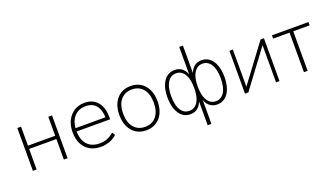

<svg xmlns="http://www.w3.org/2000/svg" viewBox="-75 -1282 3531 2039"><g transform="rotate(-20 1690.5 -262.5)"><path d="M88 0V-484H130V-269H438V-484H480V0H438V-232H130V0Z M857 8Q785 8 733 -22Q681 -52 652.5 -107.5Q624 -163 624 -240Q624 -316 652.5 -372.5Q681 -429 731.5 -460.5Q782 -492 848 -492Q911 -492 955 -464Q999 -436 1022.5 -384.5Q1046 -333 1046 -260V-234H651V-271H1024L1007 -259Q1007 -350 967 -402Q927 -454 847 -454Q789 -454 748.5 -426.5Q708 -399 687.5 -352Q667 -305 667 -245V-240Q667 -174 689 -127Q711 -80 753.5 -55.5Q796 -31 855 -31Q900 -31 939.5 -45.5Q979 -60 1018 -94L1038 -60Q1007 -29 958 -10.5Q909 8 857 8Z M1369 8Q1303 8 1254.5 -23Q1206 -54 1179.5 -110Q1153 -166 1153 -242Q1153 -318 1179.5 -374Q1206 -430 1254.5 -461Q1303 -492 1369 -492Q1435 -492 1483.5 -461Q1532 -430 1558.5 -374Q1585 -318 1585 -242Q1585 -166 1558.5 -110Q1532 -54 1483.5 -23Q1435 8 1369 8ZM1369 -31Q1449 -31 1495.5 -86.5Q1542 -142 1542 -242Q1542 -342 1495.5 -397.5Q1449 -453 1369 -453Q1290 -453 1243 -397.5Q1196 -342 1196 -242Q1196 -142 1243 -86.5Q1290 -31 1369 -31Z M1998 180V-119H2007Q1993 -59 1957.5 -25.5Q1922 8 1867 8Q1815 8 1777 -22.5Q1739 -53 1718 -109.5Q1697 -166 1697 -242Q1697 -319 1717.5 -375Q1738 -431 1776.5 -461.5Q1815 -492 1867 -492Q1922 -492 1957.5 -458.5Q1993 -425 2007 -364H1998V-705H2040V-364H2031Q2045 -425 2080.5 -458.5Q2116 -492 2171 -492Q2223 -492 2261 -461.5Q2299 -431 2320 -375Q2341 -319 2341 -242Q2341 -166 2320.5 -109.5Q2300 -53 2262 -22.5Q2224 8 2171 8Q2116 8 2080.5 -25.5Q2045 -59 2031 -119H2040V180ZM1869 -30Q1910 -30 1939 -54.5Q1968 -79 1983.5 -126.5Q1999 -174 1999 -242Q1999 -309 1983.5 -356.5Q1968 -404 1939 -429Q1910 -454 1869 -454Q1809 -454 1774 -398.5Q1739 -343 1739 -242Q1739 -139 1773.5 -84.5Q1808 -30 1869 -30ZM2168 -30Q2229 -30 2264 -84.5Q2299 -139 2299 -242Q2299 -343 2264 -398.5Q2229 -454 2168 -454Q2128 -454 2099 -429Q2070 -404 2054.5 -356.5Q2039 -309 2039 -242Q2039 -174 2054.5 -126.5Q2070 -79 2099 -54.5Q2128 -30 2168 -30Z M2485 0V-484H2524V-32H2500L2837 -484H2875V0H2836V-452H2860L2523 0Z M3151 0V-447H2966V-484H3378V-447H3193V0Z"/></g></svg>

Font: Nunito Sans 12pt ExtraLight
Style: Regular
Weight: 200
Designer: Vernon Adams
Foundry: Vernon Adams
Version: Version 3.101;gftools[0.9.27]